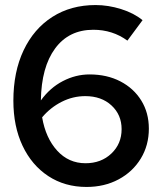

<svg xmlns="http://www.w3.org/2000/svg" viewBox="-20 -731 640 761"><path d="M323 10Q237 10 171.5 -33Q106 -76 69.5 -153Q33 -230 33 -332Q33 -446 73.5 -531.5Q114 -617 187.5 -664Q261 -711 359 -711Q409 -711 460 -695Q511 -679 545 -651L485 -570Q426 -613 350 -613Q253 -613 198.5 -539Q144 -465 142 -333Q178 -383 229 -409.5Q280 -436 335 -436Q404 -436 457 -408.5Q510 -381 540 -332.5Q570 -284 570 -221Q570 -155 538 -102.5Q506 -50 450 -20Q394 10 323 10ZM318 -350Q269 -350 224.5 -327.5Q180 -305 147 -266Q161 -184 206.5 -134Q252 -84 319 -84Q381 -84 421.5 -122.5Q462 -161 462 -219Q462 -276 422 -313Q382 -350 318 -350Z"/></svg>

Font: Red Hat Mono Medium
Style: Regular
Weight: 500
Monospace: yes
Designer: Pentagram, MCKL
Foundry: Pentagram, MCKL
Version: Version 1.023; ttfautohint (v1.8.3)